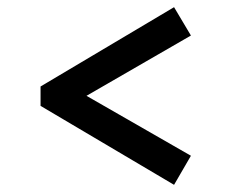

<svg xmlns="http://www.w3.org/2000/svg" viewBox="-20 -552 660 535"><path d="M465 -37 93 -257V-311L465 -532L512 -453L221 -285L512 -118Z"/></svg>

Font: Literata 7pt SemiBold
Style: Regular
Weight: 600
Designer: Latin by Veronika Burian and Jose Scaglione. Greek by Irene Vlachou. Cyrillic by Vera Evstafieva.
Foundry: TypeTogether
Version: Version 3.002